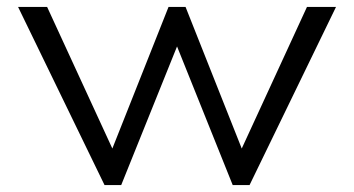

<svg xmlns="http://www.w3.org/2000/svg" viewBox="-20 -532 1018 552"><path d="M280.5 0 32 -512H115.5L303 -105L464.5 -512H513.5L675 -105L862.5 -512H946L697.5 0H649L489 -398.5L328.5 0Z"/></svg>

Font: Spartan Thin
Style: Regular
Weight: 400
Version: Version 1.004